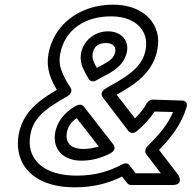

<svg xmlns="http://www.w3.org/2000/svg" viewBox="-20 -766 819 821"><path d="M454 -696C539 -696 587 -658 601 -609C606 -592 606 -574 603 -555C592 -490 542 -452 486 -419L431 -387C424 -383 405 -369 420 -349L529 -206C536 -196 552 -194 565 -205C597 -232 622 -260 641 -289L720 -287C696 -230 658 -188 610 -140C600 -130 599 -115 605 -107L668 -25H560L534 -59C527 -68 514 -70 504 -64C448 -34 389 -15 309 -15C197 -15 131 -57 112 -121C106 -142 105 -165 110 -191C120 -249 158 -285 205 -316C224 -329 246 -342 269 -355C278 -360 293 -375 281 -392C263 -419 250 -444 242 -467C234 -489 233 -511 237 -534C256 -639 343 -696 454 -696ZM223 -382C156 -342 78 -292 60 -191C54 -158 56 -127 64 -99C90 -13 176 35 300 35C379 35 443 18 502 -11L524 17C527 21 533 25 540 25H718C768 25 743 -17 743 -17L660 -125C709 -175 755 -232 778 -308C784 -329 770 -336 759 -336L634 -340C624 -340 613 -334 607 -324C595 -301 580 -282 557 -260L479 -361L506 -377C565 -411 637 -463 653 -555C658 -581 658 -606 651 -629C631 -699 563 -746 463 -746C428 -746 395 -741 364 -731C277 -703 205 -636 187 -534C176 -470 199 -423 223 -382ZM328 -79C370 -79 411 -89 451 -110C454 -112 482 -125 464 -149L338 -311C331 -320 318 -320 308 -315L295 -308C294 -308 294 -307 293 -307C260 -284 225 -251 216 -199C203 -125 254 -79 328 -79ZM337 -129C283 -129 258 -156 266 -199C271 -228 285 -244 308 -261L402 -140C381 -133 359 -129 337 -129ZM442 -632C383 -632 336 -591 326 -536C323 -516 326 -497 333 -479C340 -463 349 -445 360 -427C366 -417 379 -416 391 -422L437 -447C469 -464 513 -491 523 -546C532 -599 492 -632 442 -632ZM433 -582C464 -582 476 -565 473 -546C468 -519 451 -506 419 -489L394 -476C385 -492 372 -514 376 -536C381 -566 399 -582 433 -582Z"/></svg>

Font: Asimov
Style: WidOuIt
Weight: 500
Designer: Google
Version: Version 2.000980; 2014